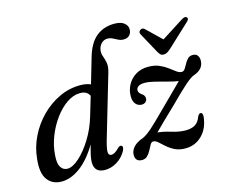

<svg xmlns="http://www.w3.org/2000/svg" viewBox="-102 -862 1194 1012"><g transform="rotate(-15 494.5 -356.0)"><path d="M469 -62.5Q451 -30 419.5 -10.2Q388 9.5 353 9.5Q295 9.5 295 -47.5Q295 -62 299.2 -82.8Q303.5 -103.5 314 -140.5Q269.5 -65.5 218.2 -28Q167 9.5 116.5 9.5Q66.5 9.5 39.5 -27Q12.5 -63.5 21.5 -140Q27 -201.5 54.8 -258.2Q82.5 -315 126.5 -359.5Q170.5 -404 225.5 -430Q280.5 -456 340.5 -456Q374 -456 397.5 -445.5L439 -587.5Q459.5 -657 499.8 -689.8Q540 -722.5 598.5 -722.5Q634 -722.5 651.8 -708Q669.5 -693.5 669.5 -674Q669.5 -654 658 -641.8Q646.5 -629.5 625.5 -629.5Q610 -629.5 596.8 -636.2Q583.5 -643 570.5 -649.5Q557.5 -656 542.5 -656Q523 -656 509 -641.2Q495 -626.5 492.5 -605Q490.5 -588 496.8 -571.5Q503 -555 507 -534.5Q511 -514 502.5 -484L401 -138.5Q388.5 -94.5 389.5 -76.8Q390.5 -59 406.5 -59Q415 -59 425 -64.8Q435 -70.5 449 -85Q460.5 -96 468 -91.5Q480.5 -86 469 -62.5ZM118 -134.5Q114 -89.5 127 -68.8Q140 -48 164 -48Q191.5 -48 227.8 -80.2Q264 -112.5 297.2 -166Q330.5 -219.5 349.5 -284L380.5 -388Q373.5 -401.5 361.5 -408.8Q349.5 -416 329 -416Q292.5 -416 256.8 -391.5Q221 -367 190.8 -326Q160.5 -285 141 -235.2Q121.5 -185.5 118 -134.5ZM927 -129Q921 -66 883.5 -28.2Q846 9.5 792 9.5Q758.5 9.5 734.5 -2.5Q710.5 -14.5 692.8 -30.2Q675 -46 661.8 -58Q648.5 -70 636.5 -70Q627 -70.5 619.8 -58.5Q612.5 -46.5 604.8 -30.8Q597 -15 585.2 -2.8Q573.5 9.5 555 9.5Q518.5 9.5 518.5 -28Q518.5 -50 535.5 -69.5Q552.5 -89 589.5 -102Q609 -110 640.8 -138.2Q672.5 -166.5 732.5 -227Q775 -269 803.8 -297.5Q832.5 -326 849 -342.5Q824.5 -346 791.8 -355Q759 -364 727 -372Q695 -380 672.5 -380Q648.5 -380 637.2 -371.8Q626 -363.5 626 -351Q626 -337.5 643.5 -325.5Q658.5 -316 658.5 -299.5Q658.5 -287.5 650 -280.2Q641.5 -273 629 -273Q609 -273 596.2 -288Q583.5 -303 583.5 -330Q583.5 -363.5 599 -392.2Q614.5 -421 643.2 -439Q672 -457 712 -457Q746.5 -457 771.8 -446Q797 -435 815.5 -421Q834 -407 848.8 -396Q863.5 -385 877 -385Q887.5 -385 894.8 -395.8Q902 -406.5 909.5 -420.8Q917 -435 927.5 -445.8Q938 -456.5 955 -456.5Q972 -456.5 980.5 -445.8Q989 -435 989 -418Q988.5 -369.5 933.5 -351.5Q916.5 -345.5 885 -318Q853.5 -290.5 790.5 -227.5Q743.5 -182.5 715.5 -155.2Q687.5 -128 670 -110Q702.5 -107 742.5 -94.5Q782.5 -82 818 -82Q848 -82 868.2 -93.5Q888.5 -105 900 -136.5Q907 -150 916 -150Q927.5 -149.5 927 -129ZM849.5 -519.5Q838.5 -509.5 829.2 -503.8Q820 -498 809.5 -498Q798.5 -498 792.2 -503.5Q786 -509 780 -519.5L718.5 -632Q710.5 -647 723 -655.5Q735.5 -664.5 747.5 -653L828 -575.5L949.5 -653Q969.5 -665 977.5 -655.5Q986 -646 969.5 -631.5Z"/></g></svg>

Font: Fraunces 72pt S050
Style: Italic
Weight: 400
Italic angle: -16°
Version: Version 1.000; ttfautohint (v1.8.3)